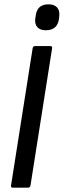

<svg xmlns="http://www.w3.org/2000/svg" viewBox="-20 -868 295 888"><path d="M40 0Q29 0 31 -10L131 -645Q133 -655 142 -655H212Q223 -655 221 -645L121 -10Q119 0 109 0ZM192 -728Q166 -728 153 -742Q140 -756 143 -782L145 -794Q151 -848 204 -848Q231 -848 244 -833.5Q257 -819 254 -794L253 -782Q246 -728 192 -728Z"/></svg>

Font: Sofia Sans Condensed SemiBold
Style: Italic
Weight: 600
Italic angle: -9°
Version: Version 4.100